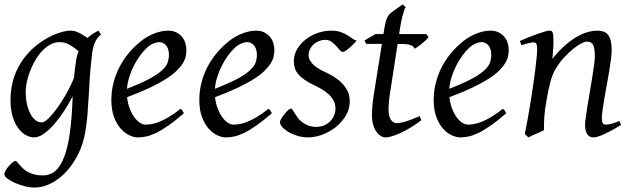

<svg xmlns="http://www.w3.org/2000/svg" viewBox="-22 -594 2815 858"><path d="M165 -46.9Q175.3 -46.9 192.9 -63.2Q210.4 -79.6 230.7 -106.9Q251 -134.3 271.7 -170.4Q292.5 -206.5 308.6 -246.1Q310.5 -264.6 312.7 -284.9Q314.9 -305.2 318.8 -328.1Q320.3 -338.4 323 -347.7Q325.7 -356.9 329.1 -365.2Q321.8 -371.1 313 -377.9Q304.2 -384.8 293.7 -391.1Q283.2 -397.5 271 -401.6Q258.8 -405.8 245.1 -405.8Q222.7 -405.8 202.6 -394.8Q182.6 -383.8 165.8 -365.7Q148.9 -347.7 135.5 -324.5Q122.1 -301.3 112.5 -276.6Q103 -252 97.9 -228Q92.8 -204.1 92.8 -185.1Q92.8 -153.3 98.6 -127.9Q104.5 -102.5 114.3 -84.5Q124 -66.4 137.2 -56.6Q150.4 -46.9 165 -46.9ZM429.2 -439.9Q412.6 -426.3 403.1 -406.2Q393.6 -386.2 389.2 -351.1Q382.3 -293 379.2 -245.1Q376 -197.3 373.8 -155.5Q371.6 -113.8 368.4 -75.9Q365.2 -38.1 358.4 -0.5Q349.6 50.3 327.4 94.7Q305.2 139.2 274.7 172.4Q244.1 205.6 207.3 224.9Q170.4 244.1 132.3 244.1Q111.8 244.1 88.1 238Q64.5 231.9 44.4 223.1Q24.4 214.4 11 204.1Q-2.4 193.8 -2.4 185.1Q-2.4 176.8 3.9 166.3Q10.3 155.8 18.6 146.7Q26.9 137.7 34.9 131.3Q43 125 46.4 125Q50.3 125 54.4 129.9Q58.6 134.8 64.7 141.8Q70.8 148.9 79.3 157.5Q87.9 166 100.1 173.1Q112.3 180.2 129.4 185.1Q146.5 189.9 169.4 189.9Q216.8 189.9 244.6 147.5Q272.5 105 286.6 23.4Q291 -3.9 293.7 -28.1Q296.4 -52.2 298.1 -75Q299.8 -97.7 300.8 -119.4Q301.8 -141.1 302.7 -164.1Q287.1 -133.3 266.4 -100.8Q245.6 -68.4 222.4 -41.5Q199.2 -14.6 175.3 2.7Q151.4 20 129.9 20Q113.8 20 95.5 10.7Q77.1 1.5 61.3 -18.8Q45.4 -39.1 35.2 -71Q24.9 -103 24.9 -148.9Q24.9 -187.5 33.7 -224.4Q42.5 -261.2 60.3 -294.7Q78.1 -328.1 105 -357.7Q131.8 -387.2 168 -411.1Q181.6 -419.9 197.3 -428.2Q212.9 -436.5 229.5 -442.9Q246.1 -449.2 262.5 -453.1Q278.8 -457 293.9 -457Q304.7 -457 314.9 -453.9Q325.2 -450.7 334.7 -445.8Q344.2 -440.9 352.8 -435.1Q361.3 -429.2 369.1 -424.3Q380.4 -435.1 392.8 -442.9Q405.3 -450.7 418 -457Z M635.7 -381.8Q619.6 -367.2 604.2 -346.2Q588.9 -325.2 576.4 -300.8Q564 -276.4 555.7 -249.8Q547.4 -223.1 545.4 -197.3Q609.4 -222.2 646.7 -242.4Q684.1 -262.7 703.1 -280.8Q722.2 -298.8 727.5 -315.4Q732.9 -332 732.9 -349.1Q732.9 -364.3 729 -375.2Q725.1 -386.2 718.8 -392.8Q712.4 -399.4 704.3 -402.6Q696.3 -405.8 688 -405.8Q680.2 -405.8 665 -400.1Q649.9 -394.5 635.7 -381.8ZM811 -371.1Q811 -357.4 807.9 -342.3Q804.7 -327.1 794.7 -311Q784.7 -294.9 766.8 -277.3Q749 -259.8 719.5 -241Q689.9 -222.2 647.5 -201.9Q605 -181.6 545.9 -159.7Q548.8 -132.3 557.4 -109.9Q565.9 -87.4 577.4 -71.3Q588.9 -55.2 602.3 -46.1Q615.7 -37.1 628.9 -37.1Q639.2 -37.1 653.8 -39.3Q668.5 -41.5 687.7 -48.8Q707 -56.2 731.2 -70.3Q755.4 -84.5 784.7 -107.9Q790 -105 794.2 -98.4Q798.3 -91.8 799.8 -87.9Q759.8 -53.2 729 -32Q698.2 -10.7 674.1 0.7Q649.9 12.2 630.6 16.1Q611.3 20 593.8 20Q577.6 20 557.1 11Q536.6 2 518.6 -17.8Q500.5 -37.6 488 -69.6Q475.6 -101.6 475.6 -147.9Q475.6 -186 484.9 -222.9Q494.1 -259.8 511.5 -293.7Q528.8 -327.6 554.2 -357.9Q579.6 -388.2 611.8 -413.1Q623 -421.9 637.2 -429.9Q651.4 -438 666.7 -444.1Q682.1 -450.2 698 -453.6Q713.9 -457 729 -457Q750 -457 765.4 -449.5Q780.8 -441.9 791 -429.7Q801.3 -417.5 806.2 -402.1Q811 -386.7 811 -371.1Z M1028.8 -381.8Q1012.7 -367.2 997.3 -346.2Q981.9 -325.2 969.5 -300.8Q957 -276.4 948.7 -249.8Q940.4 -223.1 938.5 -197.3Q1002.4 -222.2 1039.8 -242.4Q1077.1 -262.7 1096.2 -280.8Q1115.2 -298.8 1120.6 -315.4Q1126 -332 1126 -349.1Q1126 -364.3 1122.1 -375.2Q1118.2 -386.2 1111.8 -392.8Q1105.5 -399.4 1097.4 -402.6Q1089.4 -405.8 1081.1 -405.8Q1073.2 -405.8 1058.1 -400.1Q1043 -394.5 1028.8 -381.8ZM1204.1 -371.1Q1204.1 -357.4 1200.9 -342.3Q1197.8 -327.1 1187.7 -311Q1177.7 -294.9 1159.9 -277.3Q1142.1 -259.8 1112.5 -241Q1083 -222.2 1040.5 -201.9Q998 -181.6 939 -159.7Q941.9 -132.3 950.4 -109.9Q959 -87.4 970.5 -71.3Q981.9 -55.2 995.4 -46.1Q1008.8 -37.1 1022 -37.1Q1032.2 -37.1 1046.9 -39.3Q1061.5 -41.5 1080.8 -48.8Q1100.1 -56.2 1124.3 -70.3Q1148.4 -84.5 1177.7 -107.9Q1183.1 -105 1187.3 -98.4Q1191.4 -91.8 1192.9 -87.9Q1152.8 -53.2 1122.1 -32Q1091.3 -10.7 1067.1 0.7Q1043 12.2 1023.7 16.1Q1004.4 20 986.8 20Q970.7 20 950.2 11Q929.7 2 911.6 -17.8Q893.6 -37.6 881.1 -69.6Q868.7 -101.6 868.7 -147.9Q868.7 -186 877.9 -222.9Q887.2 -259.8 904.5 -293.7Q921.9 -327.6 947.3 -357.9Q972.7 -388.2 1004.9 -413.1Q1016.1 -421.9 1030.3 -429.9Q1044.4 -438 1059.8 -444.1Q1075.2 -450.2 1091.1 -453.6Q1106.9 -457 1122.1 -457Q1143.1 -457 1158.4 -449.5Q1173.8 -441.9 1184.1 -429.7Q1194.3 -417.5 1199.2 -402.1Q1204.1 -386.7 1204.1 -371.1Z M1571.8 -412.1Q1562 -400.9 1552.5 -391.8Q1543 -382.8 1534.7 -376Q1526.4 -369.1 1519.8 -365.5Q1513.2 -361.8 1509.8 -361.8Q1503.4 -361.8 1496.3 -370.4Q1489.3 -378.9 1480.2 -388.9Q1471.2 -398.9 1459.2 -407.5Q1447.3 -416 1431.2 -416Q1417.5 -416 1404.3 -410.9Q1391.1 -405.8 1380.6 -396.7Q1370.1 -387.7 1363.5 -374.8Q1356.9 -361.8 1356.9 -346.2Q1356.9 -329.1 1373.3 -310.1Q1389.6 -291 1429.2 -272.9Q1449.2 -263.7 1469.2 -251.5Q1489.3 -239.3 1505.1 -223.4Q1521 -207.5 1531 -187.3Q1541 -167 1541 -141.1Q1541 -107.4 1523.7 -77.9Q1506.3 -48.3 1479.2 -26.6Q1452.1 -4.9 1418.9 7.6Q1385.7 20 1354 20Q1331.1 20 1308.6 13.4Q1286.1 6.8 1268.6 -3.4Q1251 -13.7 1240 -25.6Q1229 -37.6 1229 -47.9Q1229 -53.2 1234.9 -63.5Q1240.7 -73.7 1248.8 -83.7Q1256.8 -93.8 1265.1 -101.3Q1273.4 -108.9 1278.8 -108.9Q1282.2 -108.9 1285.9 -102.8Q1289.6 -96.7 1295.2 -87.6Q1300.8 -78.6 1308.6 -67.9Q1316.4 -57.1 1328.1 -48.1Q1339.8 -39.1 1355.7 -33Q1371.6 -26.9 1393.1 -26.9Q1410.2 -26.9 1425.5 -33.4Q1440.9 -40 1452.4 -51Q1463.9 -62 1470.5 -76.9Q1477.1 -91.8 1477.1 -108.9Q1477.1 -127.9 1469.2 -143.3Q1461.4 -158.7 1448.5 -171.1Q1435.5 -183.6 1418.5 -193.8Q1401.4 -204.1 1382.8 -212.9Q1356.9 -225.1 1339.4 -237.3Q1321.8 -249.5 1311 -262.2Q1300.3 -274.9 1295.7 -289.1Q1291 -303.2 1291 -318.8Q1291 -349.6 1306.2 -375Q1321.3 -400.4 1345.2 -418.7Q1369.1 -437 1398.7 -447Q1428.2 -457 1457 -457Q1481.9 -457 1499 -451.2Q1516.1 -445.3 1529.1 -437.5Q1542 -429.7 1551.8 -422.4Q1561.5 -415 1571.8 -412.1Z M1861.3 -57.1Q1837.4 -38.6 1813.5 -24.2Q1789.6 -9.8 1768.1 0Q1746.6 9.8 1729.2 14.9Q1711.9 20 1701.2 20Q1689 20 1678 12.7Q1667 5.4 1658.4 -7.6Q1649.9 -20.5 1645 -38.6Q1640.1 -56.6 1640.1 -78.1Q1640.1 -87.4 1640.6 -96.7Q1641.1 -106 1641.8 -116Q1642.6 -126 1643.8 -137.2Q1645 -148.4 1647 -162.1L1684.6 -397.9H1614.3L1606.9 -413.1L1656.2 -441.9H1691.4L1694.3 -459Q1697.3 -479 1700.4 -492.2Q1703.6 -505.4 1707.8 -514.2Q1711.9 -522.9 1716.8 -528.6Q1721.7 -534.2 1728 -539.1L1777.3 -574.2L1791 -562Q1787.6 -557.6 1783.7 -546.4Q1780.3 -536.6 1775.6 -518.6Q1771 -500.5 1766.1 -470.2L1761.7 -441.9H1883.3L1893.1 -428.2Q1888.2 -421.4 1879.6 -413.3Q1871.1 -405.3 1861.8 -397.9Q1852.5 -390.6 1844 -384.5Q1835.4 -378.4 1831.1 -376Q1828.1 -382.8 1823 -387Q1817.9 -391.1 1809.1 -393.6Q1800.3 -396 1787.4 -397Q1774.4 -397.9 1756.3 -397.9H1754.9L1720.2 -173.8Q1718.8 -164.6 1717.5 -154.1Q1716.3 -143.6 1715.6 -134Q1714.8 -124.5 1714.6 -116.2Q1714.4 -107.9 1714.4 -103Q1714.4 -72.8 1725.3 -58.3Q1736.3 -43.9 1750 -43.9Q1767.1 -43.9 1791.7 -51.3Q1816.4 -58.6 1853 -75.2Z M2076.2 -381.8Q2060.1 -367.2 2044.7 -346.2Q2029.3 -325.2 2016.8 -300.8Q2004.4 -276.4 1996.1 -249.8Q1987.8 -223.1 1985.8 -197.3Q2049.8 -222.2 2087.2 -242.4Q2124.5 -262.7 2143.6 -280.8Q2162.6 -298.8 2168 -315.4Q2173.3 -332 2173.3 -349.1Q2173.3 -364.3 2169.4 -375.2Q2165.5 -386.2 2159.2 -392.8Q2152.8 -399.4 2144.8 -402.6Q2136.7 -405.8 2128.4 -405.8Q2120.6 -405.8 2105.5 -400.1Q2090.3 -394.5 2076.2 -381.8ZM2251.5 -371.1Q2251.5 -357.4 2248.3 -342.3Q2245.1 -327.1 2235.1 -311Q2225.1 -294.9 2207.3 -277.3Q2189.5 -259.8 2159.9 -241Q2130.4 -222.2 2087.9 -201.9Q2045.4 -181.6 1986.3 -159.7Q1989.3 -132.3 1997.8 -109.9Q2006.3 -87.4 2017.8 -71.3Q2029.3 -55.2 2042.7 -46.1Q2056.2 -37.1 2069.3 -37.1Q2079.6 -37.1 2094.2 -39.3Q2108.9 -41.5 2128.2 -48.8Q2147.5 -56.2 2171.6 -70.3Q2195.8 -84.5 2225.1 -107.9Q2230.5 -105 2234.6 -98.4Q2238.8 -91.8 2240.2 -87.9Q2200.2 -53.2 2169.4 -32Q2138.7 -10.7 2114.5 0.7Q2090.3 12.2 2071 16.1Q2051.8 20 2034.2 20Q2018.1 20 1997.6 11Q1977.1 2 1959 -17.8Q1940.9 -37.6 1928.5 -69.6Q1916 -101.6 1916 -147.9Q1916 -186 1925.3 -222.9Q1934.6 -259.8 1951.9 -293.7Q1969.2 -327.6 1994.6 -357.9Q2020 -388.2 2052.2 -413.1Q2063.5 -421.9 2077.6 -429.9Q2091.8 -438 2107.2 -444.1Q2122.6 -450.2 2138.4 -453.6Q2154.3 -457 2169.4 -457Q2190.4 -457 2205.8 -449.5Q2221.2 -441.9 2231.4 -429.7Q2241.7 -417.5 2246.6 -402.1Q2251.5 -386.7 2251.5 -371.1Z M2753.4 -35.2Q2709 -8.8 2678 5.6Q2647 20 2628.4 20Q2611.3 20 2601.8 4.6Q2592.3 -10.7 2592.3 -37.1Q2592.3 -45.9 2595.5 -68.6Q2598.6 -91.3 2603.5 -121.6Q2608.4 -151.9 2614.3 -186Q2620.1 -220.2 2625 -251Q2629.9 -281.7 2633.1 -306.2Q2636.2 -330.6 2636.2 -341.8Q2636.2 -378.9 2628.4 -393.6Q2620.6 -408.2 2599.1 -408.2Q2592.8 -408.2 2576.9 -400.4Q2561 -392.6 2541 -377Q2521 -361.3 2499.3 -337.9Q2477.5 -314.5 2459.5 -283.2Q2445.8 -259.8 2437.3 -227.1Q2428.7 -194.3 2420.4 -147Q2412.6 -103.5 2410.4 -72.3Q2408.2 -41 2409.2 -12.2Q2402.8 -8.8 2393.3 -4.6Q2383.8 -0.5 2373.8 3.9Q2363.8 8.3 2354.5 12.5Q2345.2 16.6 2339.4 20L2323.2 4.9Q2330.1 -27.3 2336.7 -64.9Q2343.3 -102.5 2349.4 -140.4Q2355.5 -178.2 2360.8 -215.1Q2366.2 -252 2370.1 -283Q2374 -314 2376.2 -337.4Q2378.4 -360.8 2378.4 -372.1Q2378.4 -383.3 2377.2 -389.9Q2376 -396.5 2373.8 -399.7Q2371.6 -402.8 2368.2 -403.8Q2364.7 -404.8 2360.4 -404.8Q2356 -404.8 2347.4 -402.8Q2338.9 -400.9 2330.1 -398.4Q2319.8 -395.5 2308.1 -392.1L2301.3 -411.1Q2321.8 -419.9 2342.5 -428.2Q2363.3 -436.5 2381.3 -442.9Q2399.4 -449.2 2412.8 -453.1Q2426.3 -457 2432.1 -457Q2439 -457 2442.9 -454.8Q2446.8 -452.6 2448.5 -446.8Q2450.2 -440.9 2450.7 -430.2Q2451.2 -419.4 2451.2 -401.9Q2451.2 -396.5 2450.7 -387.2Q2450.2 -377.9 2449.5 -367.4Q2448.7 -356.9 2447.8 -346.9Q2446.8 -336.9 2446.3 -331.1Q2472.7 -364.3 2499.5 -388.2Q2526.4 -412.1 2552.2 -427.5Q2578.1 -442.9 2602.3 -450Q2626.5 -457 2648.4 -457Q2663.6 -457 2675.5 -452.6Q2687.5 -448.2 2695.3 -438.2Q2703.1 -428.2 2707.3 -411.9Q2711.4 -395.5 2711.4 -372.1Q2711.4 -355 2708.3 -329.6Q2705.1 -304.2 2700.2 -274.7Q2695.3 -245.1 2689.5 -213.9Q2683.6 -182.6 2678.7 -154.3Q2673.8 -126 2670.7 -102.8Q2667.5 -79.6 2667.5 -65.9Q2667.5 -49.3 2671.9 -43.2Q2676.3 -37.1 2685.1 -37.1Q2696.3 -37.1 2710.9 -41Q2725.6 -44.9 2746.1 -53.2Z"/></svg>

Font: Gentium Plus CyrE
Style: Italic
Weight: 400
Italic angle: -8°
Designer: J. Victor Gaultney, Annie Olsen, Iska Routamaa, Becca Hirsbrunner
Foundry: SIL International
Version: Version 5.000